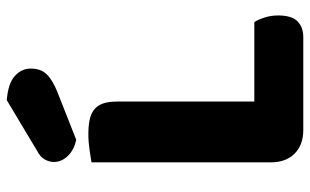

<svg xmlns="http://www.w3.org/2000/svg" viewBox="-190 -700 894 553"><g transform="rotate(-90 256.5 -424.0)"><path d="M158 3Q115 3 90 -22Q65 -47 65 -90V-607Q76 -609 100 -612.5Q124 -616 146 -616Q169 -616 186.5 -612.5Q204 -609 216 -600Q228 -591 234 -575Q240 -559 240 -533V-138H469Q476 -127 482 -108.5Q488 -90 488 -70Q488 -30 471 -13.5Q454 3 426 3ZM244 -851Q293 -847 314 -827.5Q335 -808 335 -782Q335 -753 318.5 -736Q302 -719 267 -705L130 -651Q101 -657 83.5 -675Q66 -693 66 -715Q66 -729 73.5 -742Q81 -755 97 -763Z"/></g></svg>

Font: Baloo Paaji
Style: Regular
Weight: 400
Designer: Shuchita Grover and Ek Type
Foundry: Ek Type
Version: Version 1.007;PS 1.000;hotconv 1.0.88;makeotf.lib2.5.647800